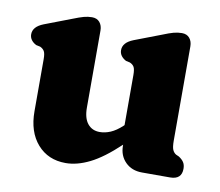

<svg xmlns="http://www.w3.org/2000/svg" viewBox="-61 -543 720 629"><g transform="rotate(10 299.0 -229.0)"><path d="M64.5 -136.5V-309.5Q64.5 -329 59.8 -336.5Q55 -344 46 -348L32 -351Q10 -363 10 -383Q10 -408.5 44.5 -422L133.5 -456Q156 -465 169.8 -468.8Q183.5 -472.5 197 -472.5Q213.5 -472.5 222.5 -461.8Q231.5 -451 231.5 -434V-178Q231.5 -143 246.2 -124.8Q261 -106.5 286.5 -106.5Q304 -106.5 322.2 -114.2Q340.5 -122 360 -140L363 -143V-309.5Q363 -329 358.5 -336.5Q354 -344 344.5 -348L331 -351Q309 -363 309 -383Q309 -408.5 343.5 -422L432.5 -456Q454.5 -465 468.5 -468.8Q482.5 -472.5 496 -472.5Q512.5 -472.5 521.5 -461.8Q530.5 -451 530.5 -434V-121.5Q530.5 -99.5 534.5 -90.5Q538.5 -81.5 546 -77L556 -72.5Q567 -65.5 572.5 -57Q578 -48.5 578 -35.5Q578 0 539.5 0H446Q412 0 390.8 -21.2Q369.5 -42.5 369.5 -75.5V-79Q316.5 -29 274.2 -8Q232 13 194 13Q135.5 13 100 -27.5Q64.5 -68 64.5 -136.5Z"/></g></svg>

Font: Fraunces 72pt S100
Style: Bold
Weight: 700
Version: Version 1.000; ttfautohint (v1.8.3)